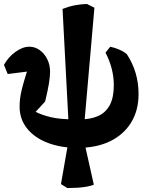

<svg xmlns="http://www.w3.org/2000/svg" viewBox="-20 -727 743 970"><path d="M372 20Q286 20 219.5 -6Q153 -32 116 -79Q79 -126 79 -188Q79 -209 81.5 -229.5Q84 -250 90.5 -276.5Q97 -303 108.5 -340.5Q120 -378 137 -433L146 -369L19 -353L0 -399Q21 -438 57.5 -464.5Q94 -491 128 -491Q157 -491 180.5 -474Q204 -457 218.5 -428.5Q233 -400 233 -364Q233 -342 227.5 -307Q222 -272 208 -214L160 -162Q191 -146 237 -135Q283 -124 356 -124H386Q438 -124 476 -141Q514 -158 534.5 -196Q555 -234 555 -297Q555 -338 544.5 -379.5Q534 -421 513 -461L537 -491Q561 -486 583.5 -476Q606 -466 621 -453Q680 -363 680 -252Q680 -169 642.5 -108Q605 -47 536.5 -13.5Q468 20 372 20ZM320 223 288 203 324 -3 327 -92 296 -682Q330 -695 359.5 -700.5Q389 -706 419 -707L457 -688L404 -80L407 -4L454 206Q440 212 418 216Q396 220 370.5 221.5Q345 223 320 223Z"/></svg>

Font: Eczar SemiBold
Style: Regular
Weight: 600
Designer: Vaibhav Singh
Foundry: Rosetta Type Foundry
Version: Version 2.000